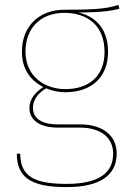

<svg xmlns="http://www.w3.org/2000/svg" viewBox="-20 -568 536 783"><path d="M462.9 -547.9C423.3 -536.3 394.9 -527.9 242.3 -528.3C139 -528.3 69.4 -460.4 69.4 -357.8C69.4 -286.7 102.9 -240.8 156.6 -213C124.7 -192.4 100 -164.9 100 -126.7C100 -79.9 139.6 -47.6 216.6 -47.6H305.4C391 -47.6 441.4 -7 441.4 58.6C441.4 137.3 383 181.9 251.6 181.9C116.9 181.9 63.4 150.2 62.6 58.7H48.6C48.6 158.4 110.3 195 251.6 195C390.4 195 455.9 145.2 455.9 57.7C455.9 -13 401.7 -60.7 306.3 -60.7H217.4C145.7 -60.7 114.4 -87.7 114.4 -128.8C114.4 -162.5 136.5 -189.2 168.2 -207.8C190.9 -198.1 217.2 -191.8 246.4 -191.8C352.7 -191.8 420.7 -253.3 420.7 -356C420.7 -442.7 377.7 -499 299.9 -516.9C388.7 -517.3 435.3 -523.4 467.1 -532.6ZM242.7 -515.6C335.9 -515.6 406.3 -464.3 406.3 -356C406.3 -259 344.3 -204.6 246.4 -204.6C162.7 -204.6 83.9 -256 83.9 -357.8C83.9 -449.8 142.1 -515.6 242.7 -515.6Z"/></svg>

Font: Fira Sans Hair
Style: Regular
Weight: 100
Designer: bBox Type GmbH & Carrois Corporate GbR & Edenspiekermann AG
Foundry: bBox Type GmbH & Carrois Corporate GbR & Edenspiekermann AG
Version: Version 4.300;PS 004.300;hotconv 1.0.88;makeotf.lib2.5.64775